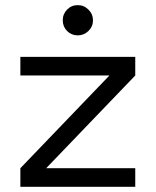

<svg xmlns="http://www.w3.org/2000/svg" viewBox="-20 -721 601 741"><path d="M279.8 -584.5Q255.9 -584.5 239 -601.3Q222.2 -618.2 222.2 -642.6Q222.2 -667 239 -684.1Q255.9 -701.2 279.8 -701.2Q304.2 -701.2 321.5 -683.8Q338.9 -666.5 338.9 -642.6Q338.9 -618.7 321.5 -601.6Q304.2 -584.5 279.8 -584.5ZM58.6 0V-71.8L402.3 -429.7H58.6V-501.5H502V-429.7L158.2 -71.8H502V0Z"/></svg>

Font: Basically A Sans Serif
Style: Regular
Weight: 400
Designer: Hyung-Suk Kim
Foundry: Mental Design
Version: 1.000